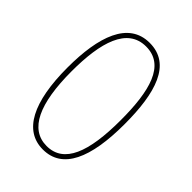

<svg xmlns="http://www.w3.org/2000/svg" viewBox="-214 -824 933 933"><g transform="rotate(45 252.5 -358.0)"><path d="M448 -359C448 -573 403 -725 255 -725C109 -725 57 -570 57 -358C57 -120 124 9 254 9C389 9 448 -125 448 -359ZM84 -359C84 -558 126 -700 255 -700C385 -700 421 -560 421 -359C421 -139 374 -16 255 -16C139 -16 84 -137 84 -359Z"/></g></svg>

Font: Noto Sans Lao SemiCondensed Thin
Style: Regular
Weight: 100
Width: 4
Designer: Monotype Design Team
Foundry: Monotype Imaging Inc.
Version: Version 2.003